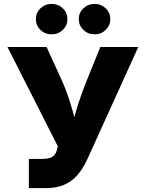

<svg xmlns="http://www.w3.org/2000/svg" viewBox="-20 -970 751 990"><path d="M128.9 0V-150.4H191.9Q230 -150.4 247.8 -160.2Q265.6 -169.9 271.5 -191.4L278.3 -215.3L18.6 -727.5H220.2L295.9 -562Q321.3 -505.4 338.1 -452.6Q355 -399.9 366.5 -353Q377.9 -306.2 387.2 -268.1H335Q350.6 -323.2 372.8 -399.2Q395 -475.1 430.2 -562L497.1 -727.5H692.9L430.7 -149.9Q407.7 -99.6 378.2 -66.2Q348.6 -32.7 308.8 -16.4Q269 0 215.8 0ZM467.3 -793Q433.6 -793 409.9 -815.9Q386.2 -838.9 386.2 -871.6Q386.2 -904.3 409.9 -927Q433.6 -949.7 467.3 -949.7Q501.5 -949.7 525.1 -927Q548.8 -904.3 548.8 -871.6Q548.8 -838.9 525.1 -815.9Q501.5 -793 467.3 -793ZM246.1 -793Q211.9 -793 188.5 -815.9Q165 -838.9 165 -871.6Q165 -904.3 188.7 -927Q212.4 -949.7 246.1 -949.7Q280.3 -949.7 304 -927Q327.6 -904.3 327.6 -871.6Q327.6 -838.9 304 -815.9Q280.3 -793 246.1 -793Z"/></svg>

Font: Inter 18pt ExtraBold
Style: Regular
Weight: 800
Designer: Rasmus Andersson
Foundry: rsms
Version: Version 4.001;git-66647c0bb